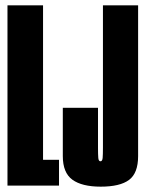

<svg xmlns="http://www.w3.org/2000/svg" viewBox="-20 -695 546 719"><path d="M8 0V-675H141.2V-96.5H201V0ZM357 4Q287 4 251.1 -22Q215.2 -48 215.2 -110.5V-291.2H347V-142Q347 -116 348.1 -103.5Q349.2 -91 356.2 -91Q363.2 -91 364.4 -103.5Q365.5 -116 365.5 -142V-675H497.2V-110.5Q497.2 -46.5 463.2 -21.2Q429.2 4 357 4Z"/></svg>

Font: Anybody UltraCondensed Thin
Style: Regular
Weight: 100
Width: 1
Designer: Tyler Finck
Foundry: Etcetera Type Company
Version: Version 1.110